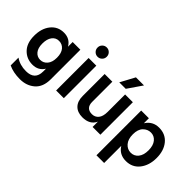

<svg xmlns="http://www.w3.org/2000/svg" viewBox="-64 -1327 2118 2118"><g transform="rotate(45 995.0 -268.0)"><path d="M277.5 -410Q227 -410 197 -369.5Q167 -329 167 -259Q167 -189 198 -151.5Q229 -114 277.5 -114Q326 -114 359 -152.5Q392 -191 392 -262.5Q392 -334 360 -372Q328 -410 277.5 -410ZM512 -46Q512 74 442.5 134.5Q373 195 269.5 195Q166 195 91 159V37Q159 85 254 85Q392 85 392 -47V-91Q346 -16 254.5 -16Q163 -16 102.5 -78.5Q42 -141 42 -255.5Q42 -370 99.5 -441.5Q157 -513 251.5 -513Q346 -513 392 -434V-507H512Z M701 -731Q731 -731 752 -710Q773 -689 773 -658.5Q773 -628 752 -607Q731 -586 701 -586Q671 -586 650 -607Q629 -628 629 -658.5Q629 -689 650 -710Q671 -731 701 -731ZM761 0H641V-507H761Z M1171 -556H1070L1161 -725H1287ZM1331 0H1210V-83Q1170 5 1054 5Q977 5 934 -39Q891 -83 891 -164V-507H1011V-192Q1011 -144 1034.5 -119Q1058 -94 1104.5 -94Q1151 -94 1180.5 -129Q1210 -164 1210 -235V-507H1331Z M1619 -373Q1581 -334 1581 -257Q1581 -180 1618 -138Q1655 -96 1708 -96Q1761 -96 1795 -137.5Q1829 -179 1829 -254Q1829 -329 1795 -370.5Q1761 -412 1709 -412Q1657 -412 1619 -373ZM1581 191H1461V-507H1581V-429Q1635 -514 1735 -514Q1835 -514 1893.5 -443Q1952 -372 1952 -257Q1952 -142 1893.5 -67.5Q1835 7 1734 7Q1633 7 1581 -76Z"/></g></svg>

Font: Hind Jalandhar SemiBold
Style: Regular
Weight: 600
Designer: Namrata Goyal
Foundry: Indian Type Foundry
Version: Version 0.702;PS 1.0;hotconv 1.0.81;makeotf.lib2.5.63406